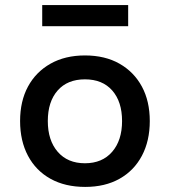

<svg xmlns="http://www.w3.org/2000/svg" viewBox="-20 -726 668 755"><path d="M315 9Q236 9 178.5 -23Q121 -55 90 -113.5Q59 -172 59 -250Q59 -328 90 -385.5Q121 -443 178.5 -475.5Q236 -508 314 -508Q393 -508 450 -475.5Q507 -443 538 -385.5Q569 -328 569 -250Q569 -172 538 -113.5Q507 -55 450 -23Q393 9 315 9ZM314 -84Q382 -84 421 -129Q460 -174 460 -250Q460 -326 421.5 -370Q383 -414 314 -414Q245 -414 206.5 -370Q168 -326 168 -250Q168 -174 207 -129Q246 -84 314 -84ZM146 -623V-706H484V-623Z"/></svg>

Font: Nunito Sans 7pt SemiBold
Style: Regular
Weight: 600
Designer: Vernon Adams
Foundry: Vernon Adams
Version: Version 3.101;gftools[0.9.27]